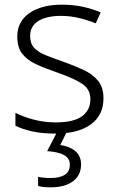

<svg xmlns="http://www.w3.org/2000/svg" viewBox="-20 -562 509 822"><path d="M423 -141Q423 -69 369 -29.5Q315 10 217 10Q161 10 118 0.5Q75 -9 46 -24V-79Q81 -61 126 -49.5Q171 -38 218 -38Q296 -38 331.5 -64.5Q367 -91 367 -137Q367 -181 330 -204.5Q293 -228 221 -253Q171 -270 133.5 -287.5Q96 -305 75 -332Q54 -359 54 -406Q54 -470 106 -506Q158 -542 245 -542Q293 -542 334.5 -533Q376 -524 411 -509L390 -462Q359 -475 320 -484.5Q281 -494 242 -494Q179 -494 144 -472Q109 -450 109 -408Q109 -376 126 -357.5Q143 -339 175 -326Q207 -313 253 -297Q301 -280 339 -262Q377 -244 400 -216Q423 -188 423 -141ZM327 142Q327 188 292.5 214Q258 240 197 240Q163 240 143 234V195Q163 200 198 200Q235 200 257 186.5Q279 173 279 143Q279 115 253.5 101.5Q228 88 182 85L226 0H267L238 59Q277 64 302 84.5Q327 105 327 142Z"/></svg>

Font: Noto Sans Myanmar Light
Style: Regular
Weight: 300
Designer: Monotype Design Team
Foundry: Monotype Imaging Inc.
Version: Version 2.107; ttfautohint (v1.8.4.7-5d5b)